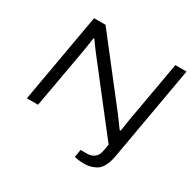

<svg xmlns="http://www.w3.org/2000/svg" viewBox="-183 -889 1303 1279"><g transform="rotate(30 468.5 -249.5)"><path d="M609.9 187Q575.2 187 539.1 178.2L548.8 119.1H596.2Q632.3 119.1 654.8 101.1Q677.2 83 683.1 48.8L692.9 -4.9L320.8 -482.9Q310.5 -496.1 298.3 -512.5Q286.1 -528.8 274.2 -545.4Q262.2 -562 257.8 -567.9H251Q247.6 -536.1 234.9 -459L152.8 0H66.9L188 -686H275.9L647.9 -208Q656.7 -196.3 679 -165.5Q701.2 -134.8 708 -126H715.8Q718.8 -150.9 731 -222.2L813 -686H898.9L772 35.2Q767.1 62 761.5 80.8Q755.9 99.6 744.1 121.1Q732.4 142.6 716.1 155.8Q699.7 168.9 672.6 178Q645.5 187 609.9 187Z"/></g></svg>

Font: Archivo Expanded Light
Style: Italic
Weight: 300
Width: 7
Italic angle: -10°
Designer: Hector Gatti
Foundry: Omnibus-Type
Version: Version 2.001